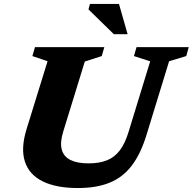

<svg xmlns="http://www.w3.org/2000/svg" viewBox="-20 -936 972 969"><path d="M299 -271.5Q282 -216 291.8 -180.8Q301.5 -145.5 335.8 -128.5Q370 -111.5 427 -111.5Q481 -111.5 519.5 -126.8Q558 -142 584.8 -177.2Q611.5 -212.5 629.5 -272.5L738 -626.5L656 -653L669 -698H932.5L920 -653L833.5 -627L719.5 -255.5Q690.5 -160.5 645.8 -101.2Q601 -42 534.5 -14.5Q468 13 373.5 13Q264 13 195.8 -20.5Q127.5 -54 105.8 -120.2Q84 -186.5 114 -284L220 -627L143.5 -653L156.5 -698H506.5L493.5 -653L408 -625.5ZM624 -763.5H554.5L426.5 -888.5L434 -916H580.5Z"/></svg>

Font: Newsreader 9pt
Style: Bold Italic
Weight: 700
Italic angle: -17°
Designer: Hugues Gentile
Foundry: Production Type
Version: Version 1.003